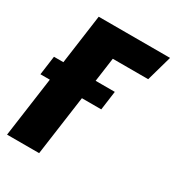

<svg xmlns="http://www.w3.org/2000/svg" viewBox="-168 -798 826 902"><g transform="rotate(30 245.0 -347.5)"><path d="M451 -557H259L241 -427H345L331 -324H226L181 0H7L52 -324H1L15 -427H66L103 -695H490Z"/></g></svg>

Font: Fira Sans Extra Condensed ExtraBold
Style: Italic
Weight: 800
Width: 3
Italic angle: -8°
Designer: Carrois Corporate & Edenspiekermann AG
Foundry: Carrois Corporate GbR & Edenspiekermann AG
Version: Version 4.203